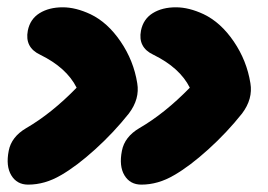

<svg xmlns="http://www.w3.org/2000/svg" viewBox="-20 -518 735 526"><path d="M57.1 -12.2Q26.4 -12.2 11 -37.6Q-4.4 -63 3.9 -105Q11.2 -143.1 51.8 -167Q121.6 -207.5 189.9 -277.8Q162.6 -332.5 89.8 -368.2Q47.4 -388.2 56.2 -434.1Q62.5 -465.8 88.4 -481.9Q114.3 -498 151.9 -498Q187.5 -498 228 -479Q274.9 -456.5 310.5 -404.1Q346.2 -351.6 356 -290Q363.3 -247.1 333 -207Q291.5 -154.8 240.5 -108.6Q189.5 -62.5 147 -38.1Q103 -12.2 57.1 -12.2ZM367.2 -12.2Q336.4 -12.2 321 -37.6Q305.7 -63 314 -105Q321.3 -143.1 361.8 -167Q431.6 -207.5 500 -277.8Q472.7 -332.5 399.9 -368.2Q357.4 -388.2 366.2 -434.1Q372.6 -465.8 398.4 -481.9Q424.3 -498 461.9 -498Q497.6 -498 538.1 -479Q585 -456.5 620.6 -404.1Q656.2 -351.6 666 -290Q673.3 -247.1 643.1 -207Q601.6 -154.8 550.5 -108.6Q499.5 -62.5 457 -38.1Q413.1 -12.2 367.2 -12.2Z"/></svg>

Font: Shantell Sans Normal
Style: Italic
Weight: 800
Italic angle: -11.31°
Designer: Stephen Nixon, Anya Danilova, Shantell Martin
Foundry: Arrow Type
Version: Version 1.006;[559af2be0]